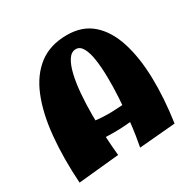

<svg xmlns="http://www.w3.org/2000/svg" viewBox="-169 -932 1102 1106"><g transform="rotate(-30 381.5 -379.5)"><path d="M455 7Q460 -17 467.5 -65Q475 -113 481.5 -175.5Q488 -238 492 -306Q496 -374 495 -439Q494 -504 486.5 -556Q479 -608 462 -639Q445 -670 417 -670Q387 -670 366.5 -638.5Q346 -607 333.5 -554Q321 -501 315.5 -433.5Q310 -366 310 -293Q310 -220 314 -149.5Q318 -79 324 -20L52 7Q41 -161 54.5 -302.5Q68 -444 110 -548Q152 -652 226.5 -709Q301 -766 413 -766Q515 -766 580.5 -708.5Q646 -651 679 -548Q712 -445 715.5 -308.5Q719 -172 696 -14ZM129 -162 169 -293Q231 -268 295 -259.5Q359 -251 420.5 -253Q482 -255 537 -261.5Q592 -268 637 -274L647 -193Q584 -163 498.5 -152Q413 -141 318 -145Q223 -149 129 -162Z"/></g></svg>

Font: Marhey
Style: Bold
Weight: 700
Designer: Nur Syamsi & Bustanul Arifin
Foundry: Namelatype
Version: Version 1.000